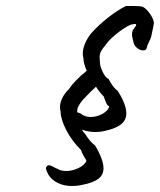

<svg xmlns="http://www.w3.org/2000/svg" viewBox="-20 -625 533 640"><path d="M493 -550Q493 -543 484 -503Q482 -496 476 -484Q470 -472 470 -469Q469 -457 457 -457Q448 -457 439 -463.5Q430 -470 426 -480Q425 -485 422.5 -494.5Q420 -504 420 -510Q420 -518 423 -525Q434 -539 434 -542Q434 -547 423 -544Q411 -544 379 -520.5Q347 -497 331 -474Q320 -461 316 -452.5Q312 -444 312 -436L313 -418Q313 -404 323 -384Q333 -364 341 -363Q343 -359 351 -346Q359 -333 373 -321Q401 -277 401 -247Q401 -225 384 -211Q367 -197 331 -189Q315 -185 297 -185Q274 -185 253 -193Q258 -184 265 -177Q267 -173 276 -161Q285 -149 297 -140Q325 -93 325 -64Q325 -42 308 -29Q291 -16 255 -9Q239 -5 219 -5Q193 -5 172 -15.5Q151 -26 140 -45Q133 -61 133 -63Q133 -69 140 -74Q147 -75 156.5 -69.5Q166 -64 172 -62Q183 -55 200 -55Q223 -55 244 -66Q265 -77 268 -90Q266 -93 259.5 -104Q253 -115 250 -125Q219 -156 200.5 -192Q182 -228 182 -254Q180 -259 180 -268Q180 -283 188 -299Q196 -315 209 -327Q228 -356 269 -389Q258 -414 258 -432Q256 -437 256 -446Q256 -477 283 -513Q309 -542 341 -567Q373 -592 400 -605Q404 -605 425 -605Q446 -605 454 -603Q465 -599 477.5 -582.5Q490 -566 493 -550ZM326 -303Q309 -321 300 -336Q287 -325 255 -291Q244 -277 240.5 -269Q237 -261 237 -251L248 -247Q262 -235 282 -235Q303 -235 322.5 -246Q342 -257 344 -271Q339 -272 335 -280Q331 -288 326 -303Z"/></svg>

Font: Caveat
Style: Regular
Weight: 400
Designer: Pablo Impallari
Foundry: Pablo Impallari
Version: Version 1.500; ttfautohint (v1.6)